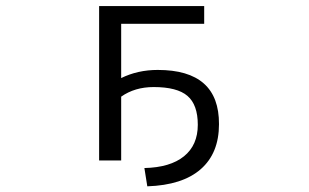

<svg xmlns="http://www.w3.org/2000/svg" viewBox="-20 -540 1040 646"><path d="M510.7 -304.7Q717.8 -304.7 716.8 -122.1Q716.8 -24.4 655.3 29.3Q593.8 83 475.6 86.9L465.8 25.4Q552.7 23.4 599.1 -14.2Q645.5 -51.8 645.5 -120.1Q645.5 -187.5 610.8 -217.3Q576.2 -247.1 497.1 -247.1Q433.6 -247.1 387.7 -214.8V0H313.5V-519.5H667V-460H387.7V-277.3Q443.4 -304.7 510.7 -304.7Z"/></svg>

Font: Gen Shin Gothic Monospace Normal
Style: Regular
Weight: 350
Designer: [Source Han Sans]
Ryoko NISHIZUKA  (kana & ideographs); Paul D. Hunt (Latin, Greek & Cyrillic); Wenlong ZHANG  (bopomofo
Version: Version 1.002.20150607